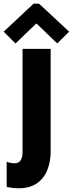

<svg xmlns="http://www.w3.org/2000/svg" viewBox="-61 -800 394 1040"><path d="M41 219.7Q25.9 219.7 8.1 217.8Q-9.8 215.8 -24.9 212.4V76.2Q-15.1 80.6 -2.9 82.5Q9.3 84.5 16.1 84.5Q41 84.5 51 68.1Q61 51.8 61 27.3V-535.2H213.4V19.5Q213.4 76.7 194.8 122.1Q176.3 167.5 137.9 193.6Q99.6 219.7 41 219.7ZM22.9 -564.5 -41 -628.4 121.1 -780.3H150.4L313.5 -628.4L249 -564.5L137.7 -671.9H134.8Z"/></svg>

Font: Reddit Sans Condensed ExtraBold
Style: Regular
Weight: 800
Designer: Stephen Hutchings
Foundry: Reddit
Version: Version 1.014